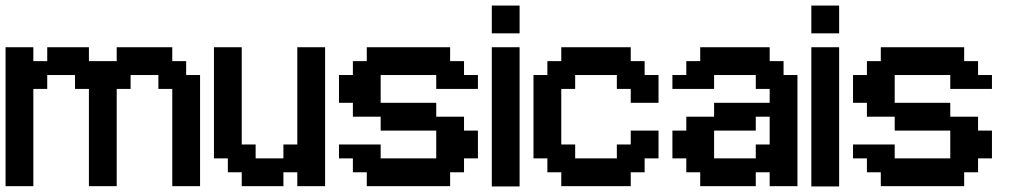

<svg xmlns="http://www.w3.org/2000/svg" viewBox="-20 -670 3640 691"><path d="M600 -350V0H700V-400H650V-450H600V-500H400V-450H300V-500H150V-450H100V-500H0V0H100V-350H150V-400H250V-350H300V0H400V-350H450V-400H550V-350Z M900 -100V-150H850V-500H750V-100H800V-50H850V0H1000V-50H1050V0H1150V-500H1050V-150H1000V-100Z M1350 -400H1550V-350H1700V-400H1650V-450H1600V-500H1300V-450H1250V-400H1200V-300H1250V-250H1350V-200H1550V-100H1350V-150H1200V-100H1250V-50H1300V0H1600V-50H1650V-100H1700V-200H1650V-250H1550V-300H1350Z M1850 1V-500H1750V1ZM1750 -550H1850V-650H1750Z M2250 -300H2350V-400H2300V-450H2250V-500H2000V-450H1950V-400H1900V-100H1950V-50H2000V0H2250V-50H2300V-100H2350V-200H2250V-150H2200V-100H2050V-150H2000V-350H2050V-400H2200V-350H2250Z M2700 -150V-100H2550V-200H2700V-250H2750V-150ZM2550 -250H2450V-200H2400V-100H2450V-50H2500V0H2700V-50H2750V0H2850V-400H2800V-450H2750V-500H2500V-450H2450V-400H2400V-350H2550V-400H2700V-350H2750V-300H2550Z M3000 1V-500H2900V1ZM2900 -550H3000V-650H2900Z M3200 -400H3400V-350H3550V-400H3500V-450H3450V-500H3150V-450H3100V-400H3050V-300H3100V-250H3200V-200H3400V-100H3200V-150H3050V-100H3100V-50H3150V0H3450V-50H3500V-100H3550V-200H3500V-250H3400V-300H3200Z"/></svg>

Font: Analogue OS
Style: Regular
Weight: 400
Designer: AbFarid
Version: Version 1.000